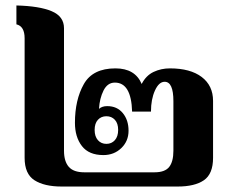

<svg xmlns="http://www.w3.org/2000/svg" viewBox="-20 -682 841 702"><path d="M70 -105V-542Q70 -586 40 -593V-662Q124 -660 169 -641Q214 -622 214 -579V-131Q214 -92 231.5 -72Q249 -52 288 -52H545Q583 -52 598.5 -71.5Q614 -91 614 -131V-312Q614 -383 582 -383Q561 -383 546.5 -351Q532 -319 532 -274H463Q460 -380 400 -380Q373 -380 358.5 -351Q344 -322 342 -284Q353 -294 372 -294Q408 -294 429 -268.5Q450 -243 450 -204Q450 -166 423.5 -140.5Q397 -115 358 -115Q305 -115 279.5 -148Q254 -181 254 -233Q254 -317 286.5 -374.5Q319 -432 402 -432Q474 -432 498 -375Q514 -406 541.5 -419Q569 -432 601 -432Q676 -432 717.5 -400.5Q759 -369 759 -313V-105Q759 -46 725.5 -23Q692 0 630 0H205Q142 0 106 -23Q70 -46 70 -105ZM412 -207Q412 -231 400 -244Q388 -257 369 -257Q350 -257 338 -244Q326 -231 326 -207Q326 -183 338 -169.5Q350 -156 369 -156Q388 -156 400 -169.5Q412 -183 412 -207Z"/></svg>

Font: Trirong
Style: Bold
Weight: 700
Designer: Katatrad Team
Foundry: CadsonDemak
Version: Version 1.001